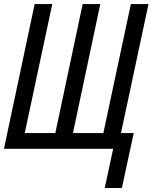

<svg xmlns="http://www.w3.org/2000/svg" viewBox="-20 -734 753 947"><path d="M496.6 193.4 538.1 0H-0.5L150.9 -713.9H237.8L102.1 -77.6H252.9L387.7 -713.9H474.6L339.8 -77.6H489.7L625.5 -713.9H712.4L576.7 -77.6H639.6L581.1 193.4Z"/></svg>

Font: Open Sans Condensed Medium
Style: Italic
Weight: 500
Width: 3
Italic angle: -12°
Designer: Monotype Design Team
Foundry: Monotype Imaging Inc.
Version: Version 3.000